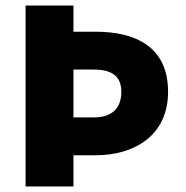

<svg xmlns="http://www.w3.org/2000/svg" viewBox="-20 -670 670 690"><path d="M72 0H244V-112H324C460 -112 584 -181 584 -340C584 -504 464 -556 324 -556H244V-650H72ZM244 -248V-420H316C380 -420 416 -398 416 -340C416 -282 384 -248 316 -248Z"/></svg>

Font: Giro Sans Black
Style: Regular
Weight: 900
Designer: Paul D. Hunt
Foundry: Adobe Systems Incorporated
Version: Version 1.000;PS 1.0;hotconv 1.0.88;makeotf.lib2.5.647800